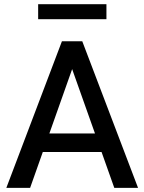

<svg xmlns="http://www.w3.org/2000/svg" viewBox="-20 -911 700 931"><path d="M126 0H10.7L280.3 -710.9H352.5L348.6 -628.9ZM311 -628.9 306.6 -710.9H378.9L649.4 0H534.2ZM524.4 -173.8H130.9V-263.7H524.4ZM496.1 -817.9H165V-890.6H496.1Z"/></svg>

Font: Heebo Medium
Style: Regular
Weight: 500
Designer: Oded Ezer
Foundry: Ezer Type House
Version: Version 3.100